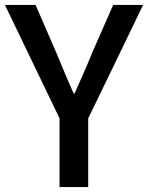

<svg xmlns="http://www.w3.org/2000/svg" viewBox="-23 -757 599 777"><path d="M445 -507 556 -737H435L349 -541C327 -486 303 -434 279 -379H275C250 -434 229 -486 206 -541L121 -737H59H-3L218 -278V0H334V-278Z"/></svg>

Font: GenSekiGothic2 TW M
Style: Regular
Weight: 500
Version: Version 2.100;PS 2.1;hotconv 16.6.51;makeotf.lib2.5.65220 DE